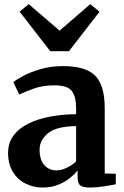

<svg xmlns="http://www.w3.org/2000/svg" viewBox="-20 -870 584 902"><path d="M18 -151.5Q18 -199 43.5 -233.2Q69 -267.5 113.5 -289.5Q158 -311.5 215.8 -322.2Q273.5 -333 337.5 -333.5V-362.5Q337.5 -416.5 317.2 -442.8Q297 -469 235.5 -469Q179.5 -469 137 -453.2Q94.5 -437.5 70.5 -426L42.5 -484Q55 -495 88.5 -513Q122 -531 170.2 -545.2Q218.5 -559.5 275 -559.5Q384 -559.5 428 -513.5Q472 -467.5 472 -362V-55L524 -53.5V-4Q507 -0.5 470.5 5.2Q434 11 403.5 11Q370 11 357.2 1.2Q344.5 -8.5 344.5 -39.5V-69.5Q332.5 -53.5 309.8 -34.8Q287 -16 254.5 -2.5Q222 11 181 11Q136.5 11 99.5 -7.8Q62.5 -26.5 40.2 -62.8Q18 -99 18 -151.5ZM246.5 -69.5Q268 -69.5 293.5 -81.8Q319 -94 337.5 -111.5V-277.5Q247.5 -277 206.8 -245Q166 -213 166 -167Q166 -119 188.2 -94.2Q210.5 -69.5 246.5 -69.5ZM115 -850.5 260 -726 404 -850.5 447.5 -815 304 -629.5H216L72 -815.5Z"/></svg>

Font: Merriweather Text Regular
Style: Bold
Weight: 700
Designer: Eben Sorkin
Foundry: Eben Sorkin
Version: Version 2.100; ttfautohint (v1.7.19-72a1) -l 8 -r 50 -G 200 